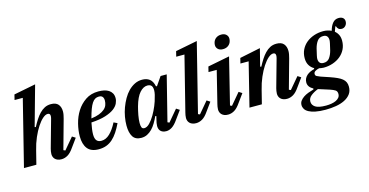

<svg xmlns="http://www.w3.org/2000/svg" viewBox="-92 -1209 3595 1871"><g transform="rotate(-15 1705.5 -274.0)"><path d="M390 12Q367 12 351 5.5Q335 -1 325 -11.5Q315 -22 310.5 -35Q306 -48 306 -62Q306 -74 308.5 -89Q311 -104 314 -115L393 -397Q397 -412 397 -423Q397 -450 372 -450Q349 -450 321.5 -426Q294 -402 266 -359.5Q238 -317 213 -259.5Q188 -202 172 -135L138 0H13L179 -664H96L109 -717L329 -760L217 -359L228 -356Q247 -392 267.5 -424Q288 -456 311.5 -480.5Q335 -505 363 -519.5Q391 -534 427 -534Q477 -534 500 -507Q523 -480 523 -435Q523 -418 519.5 -400.5Q516 -383 511 -364L429 -69L447 -61L544 -176L577 -155L516 -71Q484 -24 453 -6Q422 12 390 12Z M766 12Q689 12 653.5 -32.5Q618 -77 618 -158Q618 -216 634.5 -282.5Q651 -349 686 -404.5Q721 -460 775.5 -497Q830 -534 906 -534Q936 -534 962.5 -528.5Q989 -523 1009 -510Q1029 -497 1040.5 -477Q1052 -457 1052 -428Q1052 -403 1039.5 -375.5Q1027 -348 995 -324Q963 -300 906.5 -282Q850 -264 763 -259Q756 -225 752 -195Q748 -165 748 -142Q748 -100 764 -80.5Q780 -61 812 -61Q857 -61 896.5 -98.5Q936 -136 971 -204L1007 -187Q984 -139 959.5 -102Q935 -65 906.5 -39.5Q878 -14 843.5 -1Q809 12 766 12ZM773 -297Q821 -303 854 -316Q887 -329 907.5 -346.5Q928 -364 936.5 -386Q945 -408 945 -433Q945 -456 934 -470Q923 -484 897 -484Q876 -484 859.5 -474.5Q843 -465 828.5 -443.5Q814 -422 800.5 -386Q787 -350 773 -297Z M1195 12Q1136 12 1110.5 -28.5Q1085 -69 1085 -141Q1085 -183 1093 -228.5Q1101 -274 1117 -317.5Q1133 -361 1155.5 -400.5Q1178 -440 1207 -469.5Q1236 -499 1271 -516.5Q1306 -534 1347 -534Q1392 -534 1421.5 -511.5Q1451 -489 1462 -436H1472L1531 -522H1593L1479 -69L1497 -61L1594 -176L1627 -155L1566 -71Q1534 -25 1505 -6.5Q1476 12 1447 12Q1425 12 1410.5 5.5Q1396 -1 1387.5 -11Q1379 -21 1375.5 -34Q1372 -47 1372 -60Q1372 -74 1375 -90Q1378 -106 1381 -117L1390 -156L1380 -158Q1364 -123 1345.5 -92Q1327 -61 1304.5 -38Q1282 -15 1255 -1.5Q1228 12 1195 12ZM1248 -72Q1274 -72 1301.5 -100Q1329 -128 1353 -169Q1377 -210 1395.5 -255Q1414 -300 1422 -335L1429 -360Q1440 -408 1430 -437Q1420 -466 1382 -466Q1341 -466 1304 -424.5Q1267 -383 1242 -293Q1237 -275 1232 -253Q1227 -231 1223 -209.5Q1219 -188 1217 -167.5Q1215 -147 1215 -132Q1215 -103 1221.5 -87.5Q1228 -72 1248 -72Z M1748 12Q1725 12 1709 5.5Q1693 -1 1683 -11.5Q1673 -22 1668.5 -35Q1664 -48 1664 -62Q1664 -74 1666.5 -89Q1669 -104 1672 -115L1810 -664H1727L1740 -717L1960 -760L1787 -69L1805 -61L1902 -176L1935 -155L1874 -71Q1842 -24 1811 -6Q1780 12 1748 12Z M2071 12Q2048 12 2032 5.5Q2016 -1 2006 -11.5Q1996 -22 1991.5 -35Q1987 -48 1987 -62Q1987 -74 1989.5 -89Q1992 -104 1995 -115L2075 -438H1992L2005 -491L2225 -534L2110 -69L2128 -61L2225 -176L2258 -155L2197 -71Q2165 -24 2134 -6Q2103 12 2071 12ZM2187 -617Q2155 -617 2137.5 -634Q2120 -651 2120 -674Q2120 -686 2123 -698Q2130 -726 2152 -742.5Q2174 -759 2206 -759Q2238 -759 2255.5 -742Q2273 -725 2273 -702Q2273 -690 2270 -678Q2263 -650 2241 -633.5Q2219 -617 2187 -617Z M2665 12Q2642 12 2626 5.5Q2610 -1 2600 -11.5Q2590 -22 2585.5 -35Q2581 -48 2581 -62Q2581 -74 2583.5 -89Q2586 -104 2589 -115L2668 -397Q2672 -412 2672 -423Q2672 -450 2647 -450Q2624 -450 2596.5 -426Q2569 -402 2541 -359.5Q2513 -317 2488 -259.5Q2463 -202 2447 -135L2413 0H2288L2397 -438H2314L2327 -491L2536 -534L2492 -359L2503 -356Q2522 -392 2542.5 -424Q2563 -456 2586.5 -480.5Q2610 -505 2638 -519.5Q2666 -534 2702 -534Q2752 -534 2775 -507Q2798 -480 2798 -435Q2798 -418 2794.5 -400.5Q2791 -383 2786 -364L2704 -69L2722 -61L2819 -176L2852 -155L2791 -71Q2759 -24 2728 -6Q2697 12 2665 12Z M3001 212Q2941 212 2899.5 203.5Q2858 195 2832.5 181Q2807 167 2795.5 148Q2784 129 2784 108Q2784 84 2797 66Q2810 48 2831 33.5Q2852 19 2879.5 8.5Q2907 -2 2936 -10L2938 -19Q2886 -47 2886 -93Q2886 -115 2895 -133Q2904 -151 2919 -164Q2934 -177 2953.5 -186Q2973 -195 2994 -200L2996 -209Q2967 -225 2949.5 -254Q2932 -283 2932 -325Q2932 -373 2951 -411.5Q2970 -450 3003 -477Q3036 -504 3080 -519Q3124 -534 3174 -534Q3197 -534 3218 -529Q3239 -524 3256 -516Q3269 -564 3292.5 -591.5Q3316 -619 3353 -619Q3380 -619 3395.5 -606Q3411 -593 3411 -570Q3411 -544 3395 -526.5Q3379 -509 3356 -509Q3336 -509 3324 -519.5Q3312 -530 3307 -548H3301L3283 -499Q3305 -481 3317 -456Q3329 -431 3329 -397Q3329 -350 3310 -311.5Q3291 -273 3258 -246Q3225 -219 3181 -204Q3137 -189 3088 -189Q3075 -189 3064.5 -191Q3054 -193 3043 -195Q3020 -190 3003 -180Q2986 -170 2986 -152Q2986 -136 2999.5 -128.5Q3013 -121 3035 -113L3124 -83Q3164 -69 3192.5 -56Q3221 -43 3240 -27.5Q3259 -12 3268 7.5Q3277 27 3277 53Q3277 97 3254.5 127Q3232 157 3194 176Q3156 195 3106 203.5Q3056 212 3001 212ZM3100 -234Q3139 -234 3160 -263Q3181 -292 3192 -335Q3202 -377 3207 -400Q3212 -423 3212 -434Q3212 -459 3200 -473.5Q3188 -488 3161 -488Q3122 -488 3101 -459Q3080 -430 3069 -387Q3059 -345 3054 -322Q3049 -299 3049 -288Q3049 -263 3061 -248.5Q3073 -234 3100 -234ZM3015 174Q3043 174 3069.5 169.5Q3096 165 3116 155.5Q3136 146 3148 131Q3160 116 3160 95Q3160 68 3142.5 56.5Q3125 45 3092 34L2979 -2Q2937 14 2906.5 38Q2876 62 2876 97Q2876 132 2908 153Q2940 174 3015 174Z"/></g></svg>

Font: IBM Plex Serif SmBld
Style: Italic
Weight: 600
Italic angle: -14°
Designer: Mike Abbink, Paul van der Laan, Pieter van Rosmalen
Foundry: Bold Monday
Version: Version 3.001